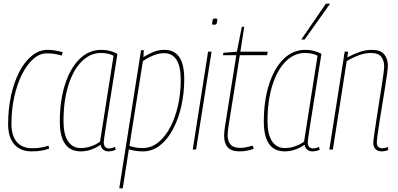

<svg xmlns="http://www.w3.org/2000/svg" viewBox="-20 -810 2157 1040"><path d="M151 10Q91 10 57.5 -28Q24 -66 24 -137Q24 -220 40 -293Q56 -366 85 -421.5Q114 -477 153 -508.5Q192 -540 237 -540Q276 -540 320 -527L314 -509Q276 -521 234 -521Q194 -521 159.5 -490Q125 -459 98.5 -406Q72 -353 57 -284Q42 -215 42 -139Q42 -74 71.5 -40.5Q101 -7 155 -7Q181 -7 203 -11Q225 -15 243 -21L246 -5Q227 2 204 6Q181 10 151 10Z M567 10Q550 10 538.5 0Q527 -10 525 -26Q504 -11 476 -0.5Q448 10 418 10Q304 10 304 -151Q304 -264 332 -352Q360 -440 410.5 -490Q461 -540 529 -540Q578 -540 616 -518Q592 -368 577.5 -275.5Q563 -183 555 -133Q547 -83 544.5 -63.5Q542 -44 542 -41Q542 -6 571 -6Q584 -6 603 -14L607 1Q587 10 567 10ZM522 -43 595 -508Q568 -523 526 -523Q469 -523 423 -477.5Q377 -432 350.5 -348.5Q324 -265 324 -153Q324 -82 348.5 -45Q373 -8 418 -8Q445 -8 473 -17.5Q501 -27 522 -43Z M626 210 744 -538H759L757 -501Q785 -518 812 -529Q839 -540 871 -540Q924 -540 951 -501Q978 -462 978 -381Q978 -305 962 -234.5Q946 -164 916.5 -109Q887 -54 846 -22Q805 10 754 10Q732 10 713.5 7Q695 4 678 -1L645 210ZM752 -8Q799 -8 837 -38.5Q875 -69 902.5 -121.5Q930 -174 944.5 -240Q959 -306 959 -377Q959 -522 868 -522Q842 -522 811.5 -510Q781 -498 754 -479L681 -20Q695 -15 713 -11.5Q731 -8 752 -8Z M1146 -710Q1151 -710 1154 -709Q1157 -708 1157 -702Q1155 -684 1152.5 -680Q1150 -676 1139 -676Q1134 -676 1131 -677Q1128 -678 1129 -684Q1131 -702 1133.5 -706Q1136 -710 1146 -710ZM1024 0 1107 -530H1126L1042 0Z M1349 -21 1354 -4Q1333 4 1313.5 7Q1294 10 1278 10Q1233 10 1213.5 -12Q1194 -34 1194 -74Q1194 -84 1195 -96.5Q1196 -109 1198 -121L1260 -511H1188L1190 -524L1263 -530L1290 -665H1303L1282 -530H1430L1427 -511H1279L1217 -121Q1216 -109 1214.5 -99Q1213 -89 1213 -79Q1213 -45 1229 -27Q1245 -9 1282 -9Q1298 -9 1315 -12.5Q1332 -16 1349 -21Z M1672 10Q1655 10 1643.5 0Q1632 -10 1630 -26Q1609 -11 1581 -0.5Q1553 10 1523 10Q1409 10 1409 -151Q1409 -264 1437 -352Q1465 -440 1515.5 -490Q1566 -540 1634 -540Q1683 -540 1721 -518Q1697 -368 1682.5 -275.5Q1668 -183 1660 -133Q1652 -83 1649.5 -63.5Q1647 -44 1647 -41Q1647 -6 1676 -6Q1689 -6 1708 -14L1712 1Q1692 10 1672 10ZM1627 -43 1700 -508Q1673 -523 1631 -523Q1574 -523 1528 -477.5Q1482 -432 1455.5 -348.5Q1429 -265 1429 -153Q1429 -82 1453.5 -45Q1478 -8 1523 -8Q1550 -8 1578 -17.5Q1606 -27 1627 -43ZM1612 -596 1745 -790H1768L1630 -596Z M1847 -530H1866L1861 -499Q1893 -516 1926.5 -528Q1960 -540 1995 -540Q2041 -540 2061 -516Q2081 -492 2081 -453Q2081 -444 2077 -413Q2073 -382 2066 -338Q2059 -294 2051 -245.5Q2043 -197 2036 -153Q2029 -109 2025 -78Q2021 -47 2021 -39Q2021 -7 2051 -7Q2057 -7 2064 -8.5Q2071 -10 2080 -14L2084 2Q2073 7 2064 8.5Q2055 10 2047 10Q2028 10 2015 -1.5Q2002 -13 2002 -36Q2002 -46 2006.5 -77.5Q2011 -109 2017.5 -152.5Q2024 -196 2031.5 -243.5Q2039 -291 2046 -334.5Q2053 -378 2057 -409Q2061 -440 2061 -450Q2061 -481 2045.5 -502Q2030 -523 1988 -523Q1957 -523 1923.5 -510.5Q1890 -498 1858 -479L1783 0H1764Z"/></svg>

Font: Georama SemiCondensed Thin
Style: Italic
Weight: 100
Width: 4
Italic angle: -9°
Designer: Jean-Baptiste Levee
Foundry: Production Type
Version: Version 1.000